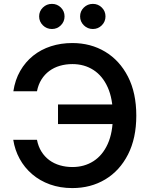

<svg xmlns="http://www.w3.org/2000/svg" viewBox="-20 -959 775 989"><path d="M352.5 9.8Q290 9.8 237.5 -9Q185.1 -27.8 145.5 -61.8Q106 -95.7 81.3 -140.9Q56.6 -186 48.3 -238.8H170.4Q177.2 -204.1 193.6 -178Q210 -151.9 234.1 -134Q258.3 -116.2 288.8 -107.4Q319.3 -98.6 353 -98.6Q414.1 -98.6 461.2 -128.7Q508.3 -158.7 534.9 -217.5Q561.5 -276.4 561.5 -363.3Q561.5 -449.7 534.9 -509Q508.3 -568.4 461.2 -598.6Q414.1 -628.9 353 -628.9Q318.8 -628.9 288.6 -620.1Q258.3 -611.3 234.1 -593.5Q210 -575.7 193.6 -549.6Q177.2 -523.4 170.4 -488.8H48.8Q57.6 -547.4 84 -593.5Q110.4 -639.6 150.6 -671.9Q190.9 -704.1 242.2 -720.7Q293.5 -737.3 352.5 -737.3Q447.3 -737.3 521.7 -692.6Q596.2 -647.9 639.2 -564.2Q682.1 -480.5 682.1 -363.3Q682.1 -247.1 639.4 -163.3Q596.7 -79.6 522.2 -34.9Q447.8 9.8 352.5 9.8ZM278.8 -319.8V-420.9H593.3V-319.8ZM458.5 -809.6Q431.2 -809.6 411.9 -828.6Q392.6 -847.7 392.6 -874.5Q392.6 -901.4 411.9 -920.2Q431.2 -939 458.5 -939Q485.4 -939 504.4 -920.2Q523.4 -901.4 523.4 -874.5Q523.4 -847.7 504.4 -828.6Q485.4 -809.6 458.5 -809.6ZM247.6 -809.6Q220.2 -809.6 200.9 -828.6Q181.6 -847.7 181.6 -874.5Q181.6 -901.4 200.9 -920.2Q220.2 -939 247.6 -939Q274.4 -939 293.5 -920.2Q312.5 -901.4 312.5 -874.5Q312.5 -847.7 293.5 -828.6Q274.4 -809.6 247.6 -809.6Z"/></svg>

Font: Inter Cardless
Style: Medium
Weight: 500
Designer: Rasmus Andersson
Foundry: rsms
Version: Version 4.001;git-9221beed3